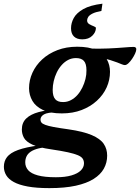

<svg xmlns="http://www.w3.org/2000/svg" viewBox="-92 -754 740 1015"><path d="M568 -410Q562 -410 552.2 -414Q542.5 -418 527.2 -424Q512 -430 490.5 -436.5Q469 -443 440.5 -448.8Q412 -454.5 375 -457L375.5 -497.5Q431.5 -495.5 479.8 -497.8Q528 -500 563.2 -503Q598.5 -506 614.5 -506Q620.5 -506 624.5 -503.2Q628.5 -500.5 628.5 -494Q628.5 -484.5 622.2 -470.8Q616 -457 606.5 -443Q597 -429 586.8 -419.5Q576.5 -410 568 -410ZM242 -214.5Q264 -214.5 283.2 -224.8Q302.5 -235 317.5 -252Q332.5 -269 343.2 -291Q354 -313 359.8 -336.5Q365.5 -360 365 -382.5Q365 -417 351.5 -432Q338 -447 309.5 -447Q287 -447 268 -437Q249 -427 233.8 -409.8Q218.5 -392.5 208 -370.8Q197.5 -349 192 -325.2Q186.5 -301.5 186.5 -279Q186.5 -245 200 -229.5Q213.5 -214 242 -214.5ZM316 -507Q378.5 -507 416.5 -489.2Q454.5 -471.5 472 -441.5Q489.5 -411.5 489.5 -374.5Q489.5 -331.5 471.8 -292Q454 -252.5 420.2 -221.5Q386.5 -190.5 339.8 -172.5Q293 -154.5 235 -154.5Q173.5 -154.5 135.2 -172.5Q97 -190.5 79.5 -220.5Q62 -250.5 61.5 -287Q61.5 -330 79.5 -369.5Q97.5 -409 131 -440Q164.5 -471 211.5 -489Q258.5 -507 316 -507ZM169 240.5Q101 240.5 54.8 232Q8.5 223.5 -19.2 208.2Q-47 193 -59.2 172.2Q-71.5 151.5 -71.5 127.5Q-71.5 97.5 -54.5 75.8Q-37.5 54 3.2 39Q44 24 115.5 14.5L132 -4L173.5 23.5Q136 24.5 110.8 31Q85.5 37.5 70.2 48Q55 58.5 48.2 72.8Q41.5 87 41.5 104.5Q41.5 128 57 145.8Q72.5 163.5 108.2 173.2Q144 183 203.5 183Q253 183 286 173.2Q319 163.5 335.5 146.8Q352 130 352 109.5Q352 95.5 345.2 85Q338.5 74.5 319.8 66.5Q301 58.5 267 51Q233 43.5 178.5 35.5Q112.5 26 79.2 10.5Q46 -5 34.8 -25.2Q23.5 -45.5 23.5 -69.5Q23.5 -105.5 46.8 -127.8Q70 -150 112.5 -161.5Q155 -173 212 -175.5L209.5 -160.5Q159 -160 140.5 -149.2Q122 -138.5 122 -121.5Q122 -112.5 127.2 -106Q132.5 -99.5 147.8 -93.8Q163 -88 192.2 -82.5Q221.5 -77 269 -70.5Q348.5 -59 393.2 -39.8Q438 -20.5 456.2 6.2Q474.5 33 474.5 68.5Q474.5 106 457.2 137.2Q440 168.5 403.2 191.8Q366.5 215 308.5 227.8Q250.5 240.5 169 240.5ZM415 -606Q415 -584 395.8 -565Q376.5 -546 343 -546Q314.5 -546 299 -561Q283.5 -576 283.5 -604.5Q283.5 -632.5 298 -659Q312.5 -685.5 348.5 -706Q384.5 -726.5 449.5 -734.5L444 -696Q413 -690.5 396.5 -682Q380 -673.5 374.2 -664Q368.5 -654.5 368.5 -646Q368.5 -633 380.2 -626.2Q392 -619.5 403.5 -615.2Q415 -611 415 -606Z"/></svg>

Font: Newsreader 9pt SemiBold
Style: Italic
Weight: 600
Italic angle: -17°
Designer: Hugues Gentile
Foundry: Production Type
Version: Version 1.003